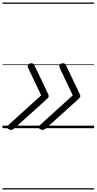

<svg xmlns="http://www.w3.org/2000/svg" viewBox="-20 -1015 765 1520"><path d="M56 11Q47 8 41.5 2.5Q36 -3 36 -9.5Q36 -16 44 -23L306 -260L203 -477Q195 -494 203.5 -504Q212 -514 228 -514Q237 -514 243.5 -510Q250 -506 253 -497L355 -283Q361 -272 363.5 -265.5Q366 -259 366 -254Q366 -247 359 -239.5Q352 -232 338 -219L97 -2Q87 8 76.5 12Q66 16 56 11ZM306 11Q297 8 291.5 2.5Q286 -3 286 -9.5Q286 -16 294 -23L556 -260L453 -477Q445 -494 453.5 -504Q462 -514 478 -514Q487 -514 493.5 -510Q500 -506 503 -497L605 -283Q611 -272 613.5 -265.5Q616 -259 616 -254Q616 -247 609 -239.5Q602 -232 588 -219L347 -2Q337 8 326.5 12Q316 16 306 11ZM0 475H725V485H0ZM0 -20H725V0H0ZM0 -505H725V-500H0ZM0 -995H725V-985H0Z"/></svg>

Font: Playwrite CZ Guides
Style: Regular
Weight: 400
Designer: Veronika Burian, José Scaglione
Foundry: TypeTogether
Version: Version 1.003